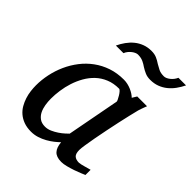

<svg xmlns="http://www.w3.org/2000/svg" viewBox="-195 -813 948 948"><g transform="rotate(45 278.5 -339.5)"><path d="M371.1 -392.1Q371.6 -394.5 367.4 -403.3Q363.3 -412.1 357.4 -421.6Q351.6 -431.2 345 -438.5Q338.4 -445.8 334 -445.8Q295.9 -445.8 265.9 -433.3Q235.8 -420.9 213.4 -399.7Q190.9 -378.4 175 -350.6Q159.2 -322.8 149.4 -292.5Q139.6 -262.2 135.3 -231.4Q130.9 -200.7 130.9 -172.9Q130.9 -151.9 134.3 -130.9Q137.7 -109.9 146.2 -92.8Q154.8 -75.7 169.7 -64.9Q184.6 -54.2 208 -54.2Q225.6 -54.2 243.2 -62Q260.7 -69.8 275.9 -80.1Q291 -90.3 302.2 -100.6Q313.5 -110.8 318.8 -116.2ZM518.1 -26.9Q512.2 -24.4 496.6 -17.8Q481 -11.2 461.7 -4.6Q442.4 2 422.6 7.1Q402.8 12.2 388.2 12.2Q370.1 12.2 357.7 7.8Q345.2 3.4 337.2 -5.4Q329.1 -14.2 324.7 -26.9Q320.3 -39.6 318.8 -56.2Q307.6 -45.4 292.5 -33.4Q277.3 -21.5 259 -11.2Q240.7 -1 220 5.6Q199.2 12.2 176.8 12.2Q147.5 12.2 125.2 3.9Q103 -4.4 86.9 -18.3Q70.8 -32.2 60.3 -50.5Q49.8 -68.8 43.5 -88.6Q37.1 -108.4 34.7 -128.7Q32.2 -148.9 32.2 -167Q32.2 -205.6 40.5 -244.9Q48.8 -284.2 65.2 -320.6Q81.5 -356.9 106 -388.7Q130.4 -420.4 162.4 -443.8Q194.3 -467.3 233.6 -480.7Q272.9 -494.1 319.8 -494.1Q333.5 -494.1 346.9 -491Q360.4 -487.8 372.1 -482.7Q383.8 -477.5 393.6 -471.2Q403.3 -464.8 410.2 -458L424.8 -481.9H493.2Q490.7 -476.1 487.8 -468Q484.9 -460 481.9 -451.7Q479 -443.4 476.8 -436Q474.6 -428.7 474.1 -424.8Q470.7 -411.6 464.4 -385Q458 -358.4 450.9 -325.2Q443.8 -292 436.3 -255.6Q428.7 -219.2 422.9 -186.8Q417 -154.3 413.1 -129.2Q409.2 -104 409.2 -92.8Q409.2 -66.4 420.4 -56.6Q431.6 -46.9 452.1 -46.9Q457 -46.9 466.6 -49.1Q476.1 -51.3 486.3 -54.2Q496.6 -57.1 505.4 -59.6Q514.2 -62 518.1 -63ZM556.6 -690.9Q545.9 -668.9 532 -649.7Q518.1 -630.4 500.2 -616Q482.4 -601.6 460.4 -593.3Q438.5 -585 411.6 -585Q391.1 -585 376 -591.6Q360.8 -598.1 345.2 -607.9Q338.9 -612.3 332.5 -616.2Q326.2 -620.1 318.6 -623.5Q311 -627 302 -628.9Q293 -630.9 281.2 -630.9Q274.9 -630.9 266.8 -627.4Q258.8 -624 251 -617.9Q243.2 -611.8 236.3 -603.5Q229.5 -595.2 225.6 -585H172.4Q182.6 -606.9 196.5 -626.2Q210.4 -645.5 228 -659.9Q245.6 -674.3 267.6 -682.6Q289.6 -690.9 316.4 -690.9Q336.9 -690.9 352.3 -684.3Q367.7 -677.7 383.3 -667Q396 -659.7 410.2 -652.3Q424.3 -645 447.3 -645Q454.1 -645 462.2 -648.4Q470.2 -651.9 478 -658Q485.8 -664.1 492.4 -672.4Q499 -680.7 503.4 -690.9Z"/></g></svg>

Font: Charis SIL Afr
Style: Italic
Weight: 400
Italic angle: -11°
Foundry: SIL International
Version: Version 5.000